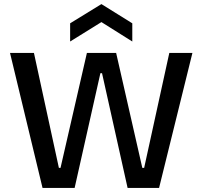

<svg xmlns="http://www.w3.org/2000/svg" viewBox="-20 -919 990 939"><path d="M188 0 29 -660H146L268 -98H276L405 -660H548L676 -98H685L808 -660H921L758 0H604L479 -561H471L345 0ZM323 -716V-805L476 -899L627 -805V-716L476 -811Z"/></svg>

Font: Bricolage Grotesque 24pt Medium
Style: Regular
Weight: 500
Designer: Mathieu Triay
Foundry: Atelier Triay
Version: Version 1.001;gftools[0.9.33.dev8+g029e19f]